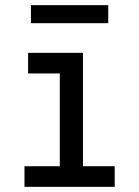

<svg xmlns="http://www.w3.org/2000/svg" viewBox="-20 -725 540 745"><path d="M75 0V-80H212V-440H89V-520H302V-80H425V0ZM100 -635V-705H400V-635Z"/></svg>

Font: Iosevka Fixed Medium
Style: Regular
Weight: 500
Monospace: yes
Designer: Belleve Invis
Foundry: Belleve Invis
Version: Version 32.3.0